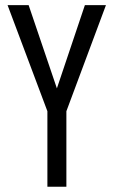

<svg xmlns="http://www.w3.org/2000/svg" viewBox="-20 -710 432 730"><path d="M232.4 -287.1V0H160.2V-287.1L8.8 -690.4H88.9L196.3 -374L302.7 -690.4H382.8Z"/></svg>

Font: Altinn-DIN Condensed
Style: Regular
Weight: 400
Width: 3
Designer: Charles Nix
Foundry: Altinn
Version: Version 2.00